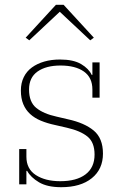

<svg xmlns="http://www.w3.org/2000/svg" viewBox="-20 -768 516 800"><path d="M235 12Q177 12 142.5 -8.5Q108 -29 93 -56H90V0H60V-147H90V-115Q90 -64 129.5 -38.5Q169 -13 231 -13Q299 -13 336.5 -41.5Q374 -70 374 -124Q374 -175 344.5 -199Q315 -223 258 -236L210 -247Q177 -254 150.5 -265Q124 -276 105.5 -293Q87 -310 77 -334Q67 -358 67 -391Q67 -422 79 -446.5Q91 -471 113 -487Q135 -503 164.5 -511.5Q194 -520 230 -520Q286 -520 318 -501Q350 -482 362 -456H365V-508H395V-361H365V-395Q365 -445 329.5 -470Q294 -495 232 -495Q172 -495 136.5 -470Q101 -445 101 -395Q101 -343 131 -318.5Q161 -294 216 -282L263 -271Q332 -256 370.5 -224Q409 -192 409 -128Q409 -63 362.5 -25.5Q316 12 235 12ZM87 -611 213 -748H245L371 -611L356 -600L229 -719L102 -600Z"/></svg>

Font: IBM Plex Serif ExtraLight
Style: Regular
Weight: 200
Designer: Mike Abbink, Paul van der Laan, Pieter van Rosmalen
Foundry: Bold Monday
Version: Version 2.5